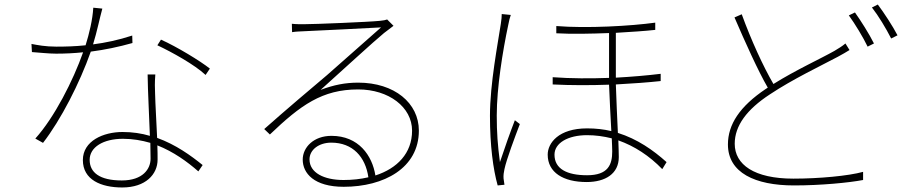

<svg xmlns="http://www.w3.org/2000/svg" viewBox="-20 -804 4040 848"><path d="M564 -647C503 -627 445 -615 391 -608C408 -662 421 -727 432 -766L392 -770C389 -717 374 -655 358 -604C311 -599 268 -598 229 -598C180 -598 145 -605 119 -610L121 -574C152 -572 194 -567 228 -567C268 -567 308 -569 347 -573C303 -448 220 -285 136 -192L170 -173C249 -275 332 -437 381 -576C443 -584 505 -597 565 -614ZM645 -103C645 -58 611 -7 518 -7C419 -7 376 -43 376 -98C376 -154 436 -191 523 -191C566 -191 606 -184 644 -173C644 -147 645 -123 645 -103ZM632 -475C633 -396 639 -291 642 -204C605 -215 565 -221 521 -221C437 -221 346 -182 346 -97C346 -10 426 24 520 24C623 24 676 -34 676 -99C676 -117 676 -138 675 -162C746 -134 807 -90 856 -47L875 -75C823 -117 757 -165 674 -195C671 -265 666 -344 665 -390C664 -418 663 -435 666 -475ZM675 -604C739 -574 840 -518 888 -473L907 -501C864 -535 762 -597 691 -629Z M1497 -9C1411 -9 1347 -41 1347 -100C1347 -143 1389 -174 1443 -174C1538 -174 1594 -111 1607 -21C1573 -13 1536 -9 1497 -9ZM1690 -718C1681 -715 1676 -714 1658 -712C1611 -707 1369 -697 1320 -697C1308 -697 1286 -697 1269 -699L1270 -662C1289 -665 1304 -665 1322 -666C1371 -668 1610 -680 1663 -683C1613 -639 1477 -519 1424 -472C1367 -424 1238 -315 1147 -234L1172 -210C1308 -340 1403 -409 1562 -409C1697 -409 1800 -331 1800 -227C1800 -127 1734 -60 1638 -29C1624 -117 1564 -204 1444 -204C1365 -204 1317 -153 1317 -99C1317 -39 1367 21 1498 21C1676 21 1830 -62 1830 -227C1830 -349 1722 -439 1562 -439C1505 -439 1454 -429 1396 -407C1484 -486 1633 -623 1676 -658C1686 -666 1705 -680 1718 -690Z M2196 -742C2196 -731 2195 -718 2192 -699C2179 -613 2144 -433 2144 -293C2144 -160 2158 -57 2178 15L2208 12C2207 5 2205 -7 2204 -16C2203 -29 2205 -44 2208 -57C2217 -100 2255 -201 2276 -256L2254 -273C2236 -227 2206 -143 2188 -88C2178 -164 2174 -218 2174 -294C2174 -416 2200 -578 2225 -695C2228 -713 2232 -726 2236 -738ZM2684 -135C2684 -77 2666 -30 2573 -30C2484 -30 2429 -58 2429 -121C2429 -172 2488 -207 2573 -207C2610 -207 2646 -202 2682 -193C2683 -168 2684 -148 2684 -135ZM2898 -478C2841 -471 2773 -465 2700 -461V-468V-659C2767 -663 2829 -667 2874 -672V-704C2765 -689 2572 -678 2437 -689V-657C2506 -653 2590 -655 2670 -658V-465V-460C2589 -457 2503 -457 2421 -463V-431C2502 -427 2588 -427 2670 -430C2672 -367 2677 -287 2680 -225C2647 -233 2611 -237 2573 -237C2447 -237 2399 -172 2399 -121C2399 -42 2468 0 2571 0C2654 0 2713 -37 2713 -110C2713 -128 2712 -153 2711 -184C2782 -159 2848 -116 2905 -57L2924 -88C2865 -141 2795 -190 2709 -217C2706 -284 2702 -365 2700 -431C2774 -435 2843 -440 2898 -446Z M3714 -612C3700 -600 3685 -591 3665 -579C3605 -545 3495 -495 3396 -433C3351 -510 3297 -628 3256 -741L3224 -727C3271 -618 3328 -491 3371 -417L3362 -411C3247 -334 3195 -254 3195 -166C3195 -41 3315 15 3487 15C3605 15 3729 3 3792 -9V-45C3727 -27 3597 -15 3484 -15C3311 -15 3225 -77 3225 -169C3225 -249 3279 -321 3380 -387C3482 -455 3609 -515 3680 -553C3702 -565 3718 -574 3732 -583ZM3729 -736C3756 -699 3793 -638 3812 -598L3840 -612C3818 -656 3781 -714 3756 -749ZM3831 -771C3860 -734 3893 -679 3916 -634L3944 -648C3924 -687 3884 -748 3857 -784Z"/></svg>

Font: Noto Sans Japanese Thin
Style: Regular
Weight: 100
Designer: Ryoko NISHIZUKA (kana & ideographs); Paul D. Hunt (Latin, Greek & Cyrillic); Wenlong ZHANG (bopomofo); Sandoll Communica
Foundry: Adobe Systems Incorporated
Version: Version 1.000;PS 1;hotconv 1.0.78;makeotf.lib2.5.61930